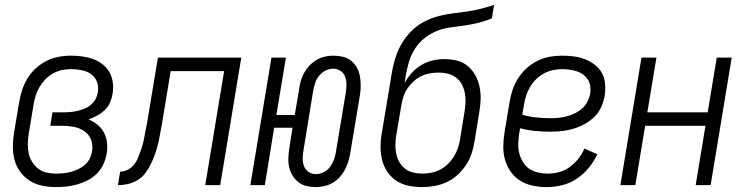

<svg xmlns="http://www.w3.org/2000/svg" viewBox="-20 -755 3040 783"><path d="M208 8Q179 8 151 2Q123 -4 100.5 -18.5Q78 -33 62 -55Q46 -77 39 -104Q32 -131 32.5 -160Q33 -189 38 -218L58 -338Q62 -362 70 -387Q78 -412 91.5 -434.5Q105 -457 125 -475.5Q145 -494 168.5 -506Q192 -518 217.5 -523Q243 -528 268 -528Q292 -528 315 -525Q338 -522 359 -514.5Q380 -507 397.5 -493.5Q415 -480 426 -461Q437 -442 440 -418.5Q443 -395 439 -372Q436 -354 428.5 -336.5Q421 -319 406.5 -305.5Q392 -292 375 -283Q358 -274 341 -268Q361 -260 377.5 -246.5Q394 -233 404 -214Q414 -195 416.5 -172.5Q419 -150 415 -128Q411 -106 401.5 -85Q392 -64 375.5 -47.5Q359 -31 338 -20Q317 -9 295.5 -3Q274 3 252 5.5Q230 8 208 8ZM208 -47Q223 -47 238.5 -48.5Q254 -50 269 -54Q284 -58 299 -65Q314 -72 326 -82.5Q338 -93 345.5 -107.5Q353 -122 355 -137Q360 -162 351.5 -184.5Q343 -207 324 -220Q305 -233 282 -237.5Q259 -242 234 -242H185L194 -297H243Q257 -297 271 -298.5Q285 -300 299 -303.5Q313 -307 327 -313Q341 -319 352 -328.5Q363 -338 370 -351.5Q377 -365 379 -379Q383 -401 375.5 -421Q368 -441 351 -453Q334 -465 312 -469Q290 -473 268 -473Q250 -473 231.5 -469Q213 -465 196 -455.5Q179 -446 165 -431.5Q151 -417 141 -400Q131 -383 125.5 -365Q120 -347 117 -329L97 -209Q94 -189 93.5 -169Q93 -149 97 -130Q101 -111 111 -95Q121 -79 135.5 -67.5Q150 -56 169 -51.5Q188 -47 208 -47Z M817 0 894 -465H676L640 -247Q636 -227 632.5 -206.5Q629 -186 624 -166Q619 -146 612 -126Q605 -106 595.5 -86.5Q586 -67 573 -49.5Q560 -32 541 -20.5Q522 -9 501.5 -4.5Q481 0 461 0L470 -55Q484 -55 499 -62Q514 -69 524.5 -81Q535 -93 541 -107.5Q547 -122 552.5 -136.5Q558 -151 562 -166Q566 -181 568.5 -195.5Q571 -210 574 -225Q577 -240 580 -255L624 -520H964L878 0Z M1268 8Q1248 8 1229.5 3.5Q1211 -1 1196.5 -12.5Q1182 -24 1172.5 -40Q1163 -56 1159 -74.5Q1155 -93 1156 -113Q1157 -133 1160 -152L1173 -234H1098L1060 0H1001L1087 -520H1146L1107 -286H1182L1200 -392Q1202 -409 1207 -426Q1212 -443 1221 -459Q1230 -475 1243 -488.5Q1256 -502 1271.5 -511Q1287 -520 1304.5 -524Q1322 -528 1339 -528Q1359 -528 1378 -523.5Q1397 -519 1411.5 -507.5Q1426 -496 1435 -480Q1444 -464 1447.5 -445.5Q1451 -427 1451 -407Q1451 -387 1448 -368L1408 -128Q1405 -111 1399.5 -94Q1394 -77 1385.5 -61Q1377 -45 1364.5 -31.5Q1352 -18 1336 -9Q1320 0 1302.5 4Q1285 8 1268 8ZM1268 -45Q1284 -45 1300 -53Q1316 -61 1326 -74.5Q1336 -88 1342 -104Q1348 -120 1350 -136L1390 -376Q1393 -393 1393 -410Q1393 -427 1387.5 -442Q1382 -457 1368.5 -466Q1355 -475 1339 -475Q1322 -475 1307 -467Q1292 -459 1281 -445.5Q1270 -432 1265 -416Q1260 -400 1257 -384L1218 -144Q1215 -127 1214.5 -110Q1214 -93 1219.5 -78Q1225 -63 1238 -54Q1251 -45 1268 -45Z M1702 8Q1673 8 1646 2.5Q1619 -3 1597 -17.5Q1575 -32 1560 -54Q1545 -76 1538.5 -102Q1532 -128 1532 -156Q1532 -184 1537 -212L1573 -428Q1577 -456 1583 -484Q1589 -512 1599.5 -539Q1610 -566 1627 -591Q1644 -616 1666 -636Q1688 -656 1715.5 -669.5Q1743 -683 1771 -690Q1799 -697 1827 -700.5Q1855 -704 1883.5 -708Q1912 -712 1940 -719Q1968 -726 1995 -735L1986 -680Q1959 -669 1931 -662Q1903 -655 1875 -651Q1847 -647 1819 -643.5Q1791 -640 1763.5 -629.5Q1736 -619 1712 -600Q1688 -581 1672 -556Q1656 -531 1648 -503.5Q1640 -476 1635 -448L1630 -416Q1642 -439 1659.5 -458Q1677 -477 1698.5 -490Q1720 -503 1744.5 -508.5Q1769 -514 1792 -514Q1819 -514 1844.5 -507.5Q1870 -501 1888.5 -485Q1907 -469 1919 -447Q1931 -425 1936 -399.5Q1941 -374 1940 -347.5Q1939 -321 1934 -294L1915 -177Q1911 -152 1903 -128Q1895 -104 1880 -81.5Q1865 -59 1845 -41Q1825 -23 1801 -12Q1777 -1 1751.5 3.5Q1726 8 1702 8ZM1702 -47Q1720 -47 1738.5 -50.5Q1757 -54 1774.5 -63Q1792 -72 1806 -85.5Q1820 -99 1830.5 -115.5Q1841 -132 1847 -150Q1853 -168 1856 -186L1875 -303Q1878 -322 1878.5 -341.5Q1879 -361 1875 -379Q1871 -397 1862.5 -412.5Q1854 -428 1839.5 -439Q1825 -450 1807 -454.5Q1789 -459 1769 -459Q1752 -459 1734 -456Q1716 -453 1699 -445Q1682 -437 1667.5 -424Q1653 -411 1642 -395Q1631 -379 1625.5 -361.5Q1620 -344 1617 -327L1596 -203Q1593 -184 1592.5 -165Q1592 -146 1596 -127.5Q1600 -109 1609 -93.5Q1618 -78 1632 -67Q1646 -56 1664 -51.5Q1682 -47 1702 -47Z M2209 8Q2180 8 2152 2Q2124 -4 2101.5 -18Q2079 -32 2063 -54.5Q2047 -77 2039.5 -103.5Q2032 -130 2032.5 -159Q2033 -188 2038 -218L2058 -338Q2062 -363 2070 -387.5Q2078 -412 2092.5 -435Q2107 -458 2127.5 -476.5Q2148 -495 2172 -507Q2196 -519 2221.5 -523.5Q2247 -528 2272 -528Q2296 -528 2320 -525Q2344 -522 2365.5 -513.5Q2387 -505 2405.5 -491Q2424 -477 2434.5 -457.5Q2445 -438 2447.5 -414Q2450 -390 2446 -365Q2442 -342 2432 -319Q2422 -296 2404 -278.5Q2386 -261 2364 -249Q2342 -237 2318.5 -230Q2295 -223 2271.5 -220.5Q2248 -218 2225 -218Q2193 -218 2162 -221Q2131 -224 2101 -232L2097 -209Q2094 -188 2093.5 -167.5Q2093 -147 2098 -128.5Q2103 -110 2113 -93.5Q2123 -77 2139 -66.5Q2155 -56 2174 -51.5Q2193 -47 2214 -47Q2236 -47 2259.5 -53Q2283 -59 2303 -73.5Q2323 -88 2338.5 -107.5Q2354 -127 2363 -149L2416 -126Q2402 -96 2380.5 -70Q2359 -44 2331 -25.5Q2303 -7 2271.5 0.5Q2240 8 2209 8ZM2225 -273Q2241 -273 2257.5 -274.5Q2274 -276 2291 -280.5Q2308 -285 2324.5 -293Q2341 -301 2354.5 -313Q2368 -325 2376 -341Q2384 -357 2387 -374Q2389 -389 2387 -404Q2385 -419 2377 -431Q2369 -443 2357.5 -451.5Q2346 -460 2331.5 -464.5Q2317 -469 2302 -471Q2287 -473 2272 -473Q2254 -473 2235 -469Q2216 -465 2198.5 -455.5Q2181 -446 2166.5 -432Q2152 -418 2142 -401Q2132 -384 2126 -365.5Q2120 -347 2117 -329L2110 -287Q2138 -279 2166.5 -276Q2195 -273 2225 -273Z M2510 0 2596 -520H2657L2620 -297H2866L2903 -520H2964L2878 0H2817L2857 -242H2611L2571 0Z"/></svg>

Font: Iosevka Term Curly Light
Style: Italic
Weight: 300
Italic angle: -9°
Designer: Belleve Invis
Foundry: Belleve Invis
Version: Version 32.3.0